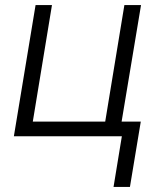

<svg xmlns="http://www.w3.org/2000/svg" viewBox="-20 -540 640 761"><path d="M430 201 463 0H35L121 -520H186L110 -58H397L473 -520H539L462 -58H538L495 201Z"/></svg>

Font: Iosevka SS04 Lt Ex Obl
Style: Regular
Weight: 300
Width: 7
Italic angle: -9°
Monospace: yes
Designer: Belleve Invis
Foundry: Belleve Invis
Version: Version 19.0.0; ttfautohint (v1.8.4)